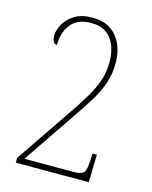

<svg xmlns="http://www.w3.org/2000/svg" viewBox="-110 -796 686 869"><g transform="rotate(15 232.5 -362.0)"><path d="M49 0V-22L219 -272Q261 -333 288 -378.5Q315 -424 328 -464Q341 -504 341 -549Q341 -590 328.5 -624Q316 -658 288.5 -678.5Q261 -699 216 -699Q152 -699 121.5 -660.5Q91 -622 91 -563Q68 -563 68 -602Q68 -626 83.5 -654.5Q99 -683 131.5 -703.5Q164 -724 216 -724Q267 -724 301 -701Q335 -678 352 -639Q369 -600 369 -553Q369 -501 354.5 -458Q340 -415 313 -370.5Q286 -326 249 -273L82 -27H312Q351 -27 361 -41.5Q371 -56 372 -96L374 -130H394L391 0Z"/></g></svg>

Font: Noto Serif Condensed Thin
Style: Regular
Weight: 100
Width: 3
Designer: Monotype Design Team
Foundry: Monotype Imaging Inc.
Version: Version 2.013; ttfautohint (v1.8.4.7-5d5b)